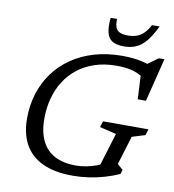

<svg xmlns="http://www.w3.org/2000/svg" viewBox="-96 -980 974 1074"><g transform="rotate(10 391.0 -443.0)"><path d="M395 -49Q422.5 -49 453 -54.5Q483.5 -60 513.5 -71Q543.5 -82 569.5 -98L520 -43L587 -262L493 -284.5L503.5 -319H761.5L751 -284.5L676.5 -261.5L626.5 -98L658.5 -70.5L651 -46Q612 -28.5 568.2 -15.8Q524.5 -3 479.2 3.5Q434 10 389.5 10Q282.5 10 214.5 -23.2Q146.5 -56.5 114.2 -117.2Q82 -178 82 -261.5Q82 -337 103 -403.8Q124 -470.5 163.8 -524.5Q203.5 -578.5 260.5 -617.5Q317.5 -656.5 389.5 -677.5Q461.5 -698.5 547 -698.5Q577.5 -698.5 605.8 -695.8Q634 -693 660.2 -687Q686.5 -681 711 -672L682 -671.5L749.5 -720.5H781.5L720 -474H673.5L665.5 -626.5L682.5 -597.5Q645.5 -621.5 608.8 -630Q572 -638.5 524.5 -638.5Q457 -638.5 402 -620.2Q347 -602 305 -569Q263 -536 234.5 -490.8Q206 -445.5 191.8 -391.5Q177.5 -337.5 177.5 -277.5Q177.5 -201 203 -150Q228.5 -99 277.2 -74Q326 -49 395 -49ZM556 -816Q585 -816 607 -824Q629 -832 647 -849.8Q665 -867.5 680 -896.5H723.5Q696 -840.5 669.8 -809Q643.5 -777.5 613.2 -764.8Q583 -752 544 -752Q502.5 -752 479 -766.5Q455.5 -781 447.8 -812.8Q440 -844.5 445 -896.5H481.5Q480 -868 486.5 -850Q493 -832 510 -824Q527 -816 556 -816Z"/></g></svg>

Font: Newsreader 12pt
Style: Italic
Weight: 400
Italic angle: -17°
Version: Version 1.003